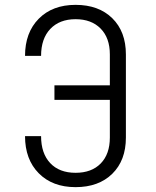

<svg xmlns="http://www.w3.org/2000/svg" viewBox="-20 -760 640 790"><path d="M83 -200H149Q149 -129 186.5 -89Q224 -49 291 -49Q357 -49 394.5 -87.5Q432 -126 432 -194V-349H204V-409H432V-536Q432 -604 394 -642.5Q356 -681 291 -681Q225 -681 187 -641Q149 -601 149 -530H83Q83 -626 139.5 -683Q196 -740 291 -740Q386 -740 442 -685Q498 -630 498 -536V-194Q498 -100 442 -45Q386 10 291 10Q196 10 139.5 -47Q83 -104 83 -200Z"/></svg>

Font: JetBrains Mono NL ExtraLight
Style: Regular
Weight: 200
Designer: Philipp Nurullin, Konstantin Bulenkov
Foundry: JetBrains
Version: Version 2.304; ttfautohint (v1.8.4.7-5d5b)